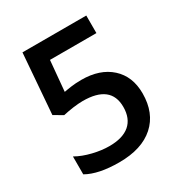

<svg xmlns="http://www.w3.org/2000/svg" viewBox="-170 -836 911 967"><g transform="rotate(-30 285.5 -352.0)"><path d="M286.1 -445.8C238.8 -445.8 207 -439 184.1 -435.1L200.2 -611.8H470.2V-713.9H99.1L71.8 -365.2L123 -335C140.1 -338.9 159.7 -342.3 182.1 -345.7C204.6 -348.6 223.6 -350.1 238.8 -350.1C347.7 -350.1 401.9 -307.6 401.9 -222.2C401.9 -132.8 346.7 -85.9 243.2 -85.9C213.9 -85.9 182.1 -89.8 147.9 -98.1C113.8 -106.4 83.5 -117.7 57.1 -132.8V-28.8C102.5 -2.9 165.5 9.8 245.1 9.8C333 9.8 400.9 -11.7 448.7 -54.7C496.1 -97.2 520 -156.7 520 -232.9C520 -298.8 499 -350.6 457 -388.7C415 -426.8 357.9 -445.8 286.1 -445.8Z"/></g></svg>

Font: Sahel SemiBold
Style: Bold
Weight: 600
Foundry: Saber Rastikerdar (saber.rastikerdar@gmail.com)
Version: Version 3.4.0